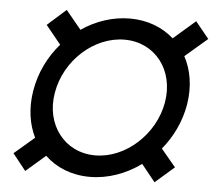

<svg xmlns="http://www.w3.org/2000/svg" viewBox="-47 -667 832 729"><g transform="rotate(5 368.5 -302.0)"><path d="M320.3 9.9C389.6 9.9 457.4 -14.6 514.9 -56.5L567.5 8.9L639.9 -54.3L584.2 -121.1C625 -170.5 654.1 -230.8 665.1 -296.9C676.1 -365.8 665.5 -427.9 638.5 -478L723.4 -550.8L671.9 -614L588.4 -541.5C545.5 -579.9 487.6 -602.3 421.2 -602.3C355.5 -602.3 291.5 -580.6 236.9 -543.3L178.6 -614L107.6 -550.8L165.1 -480.1C121.1 -429.7 89.8 -366.5 78.5 -296.9C67.5 -230.5 76.7 -169.7 101.2 -120L24.5 -54.3L74.6 8.9L149.1 -55.4C192.1 -14.2 251.4 9.9 320.3 9.9ZM160.9 -296.9C181.8 -421.5 291.2 -520.6 407.7 -520.6C523.4 -520.6 601.6 -421.5 580.6 -296.9C559.7 -173.7 449.6 -73.2 333.8 -73.2C217.3 -73.2 139.6 -173.7 160.9 -296.9Z"/></g></svg>

Font: Margiela Sans Medium
Style: Italic
Weight: 500
Italic angle: -9.39999°
Designer: Stefan Endress, Andreas Faust
Version: Version 1.100;FEAKit 1.0